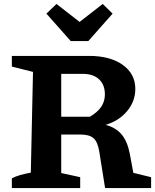

<svg xmlns="http://www.w3.org/2000/svg" viewBox="-20 -952 786 972"><path d="M655 -77 745 -55V0H512L483 -182Q475 -233 454 -252Q433 -271 387 -271H218V-361H435Q474 -384 492.5 -411.5Q511 -439 511 -474Q511 -523 481.5 -550.5Q452 -578 400 -578H290V-76L386 -55V0H40V-49Q56 -58 79.5 -65Q103 -72 136 -78L147 -588L40 -615V-669H431Q538 -669 601.5 -623.5Q665 -578 665 -502Q665 -439 623.5 -389.5Q582 -340 515 -320Q567 -306 596 -271Q625 -236 637 -174ZM338 -744 215 -883 266 -932 383 -841 500 -932 550 -883 427 -744Z"/></svg>

Font: Piazzolla Thin ExtraBold
Style: Regular
Weight: 800
Version: Version 2.005